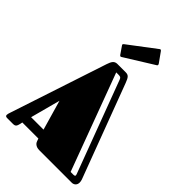

<svg xmlns="http://www.w3.org/2000/svg" viewBox="-274 -1052 1158 1158"><g transform="rotate(45 305.0 -473.5)"><path d="M258 -701C235 -700 225 -685 215 -655L11 -37C7 -26 5 -18 5 -12C5 -3 11 0 21 0H71C93 0 96 -12 101 -31L104 -46H241L247 -29C250 -19 262 0 295 0H572C588 0 605 -11 605 -34C605 -41 604 -48 601 -57L376 -656C363 -690 355 -701 331 -701ZM170 -297 225 -106H119ZM556 -58C561 -45 557 -41 545 -41H521L291 -660H308C326 -660 331 -658 336 -645ZM434 -864C437 -866 438 -868 438 -871C438 -873 437 -876 435 -879L390 -942C387 -945 385 -947 383 -947C380 -947 378 -946 376 -944L203 -813C200 -810 198 -808 198 -805C198 -804 199 -801 201 -799L234 -751C237 -747 240 -746 242 -746C244 -746 246 -747 249 -749Z"/></g></svg>

Font: Fascinate Inline
Style: Regular
Weight: 900
Designer: Astigmatic (AOETI)
Foundry: Astigmatic (AOETI)
Version: Version 1.000